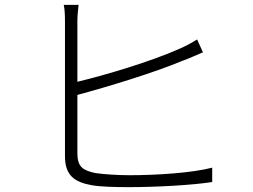

<svg xmlns="http://www.w3.org/2000/svg" viewBox="-20 -779 1040 789"><path d="M303 -759H242C246 -741 247 -716 247 -691C247 -643 247 -223 247 -137C247 -59 285 -31 356 -18C397 -11 456 -10 512 -10C620 -10 770 -18 852 -31V-90C768 -68 620 -59 513 -59C461 -59 404 -63 371 -68C321 -79 298 -93 298 -149V-389C418 -421 613 -480 732 -530C761 -540 791 -555 814 -564L790 -617C768 -603 742 -589 714 -577C601 -527 416 -471 298 -443V-691C298 -718 301 -739 303 -759Z"/></svg>

Font: Noto Sans SC Light
Style: Regular
Weight: 300
Designer: Ryoko NISHIZUKA 西塚涼子 (kana, bopomofo & ideographs); Paul D. Hunt (Latin, Greek & Cyrillic); Sandoll Communications 산돌커뮤니
Foundry: Adobe
Version: Version 2.004;hotconv 1.0.118;makeotfexe 2.5.65603